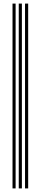

<svg xmlns="http://www.w3.org/2000/svg" viewBox="-20 -930 226 1070"><path d="M119.5 120V-910H137V120ZM49.8 120V-910H67V120ZM84.5 120V-910H102V120Z"/></svg>

Font: Big Shoulders Inline Display Thin SemiBold
Style: Regular
Weight: 600
Version: Version 2.002